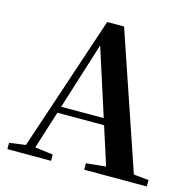

<svg xmlns="http://www.w3.org/2000/svg" viewBox="-108 -853 962 962"><g transform="rotate(15 373.0 -372.5)"><path d="M13.2 0V-32.6L112.6 -46.3H131.1L239.8 -32.6V0ZM82.8 0 331.4 -744.6H418.9L672.2 0H527.6L316.7 -656.5H337.4L334.2 -642.5L132 0ZM193.5 -241.1 200.6 -275H517.8L524.9 -241.1ZM411.5 0V-33.4L546.7 -47H597.4L736 -33.4V0Z"/></g></svg>

Font: Noto Serif HK ExtraLight
Style: Regular
Weight: 200
Designer: Ryoko NISHIZUKA 西塚涼子 (kana & ideographs); Frank Grießhammer (Latin, Greek & Cyrillic); Wenlong ZHANG 张文龙 (bopomofo); San
Foundry: Adobe
Version: Version 2.002-H1;hotconv 1.1.0;makeotfexe 2.6.0